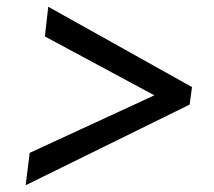

<svg xmlns="http://www.w3.org/2000/svg" viewBox="-20 -593 635 569"><path d="M542 -283 56 -44 68 -140 437.5 -310.5 113 -485 123 -573 549 -335Z"/></svg>

Font: Merriweather 60pt ExtraBold
Style: Italic
Weight: 800
Italic angle: -7.8°
Version: Version 2.101